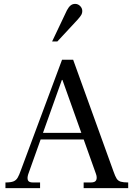

<svg xmlns="http://www.w3.org/2000/svg" viewBox="-20 -967 686 987"><path d="M8 0V-29Q35 -29 49 -34.5Q63 -40 71 -54Q79 -68 87 -91L299 -660H356L564 -84Q572 -61 579.5 -49Q587 -37 601 -33Q615 -29 639 -29V0H410V-29H447Q470 -29 475 -42Q480 -55 473 -74L301 -556H298L125 -71Q119 -52 123.5 -40.5Q128 -29 149 -29H186V0ZM182 -250 195 -284H405L417 -250ZM248 -754 324 -914Q333 -931 343 -939Q353 -947 366 -947Q381 -947 392 -936Q403 -925 403 -910Q403 -900 398.5 -891.5Q394 -883 379 -866L275 -754Z"/></svg>

Font: Frank Ruhl Libre
Style: Regular
Weight: 400
Designer: Yanek Iontef
Foundry: Fontef
Version: Version 6.004